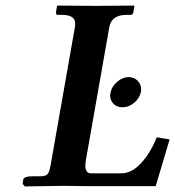

<svg xmlns="http://www.w3.org/2000/svg" viewBox="-20 -666 627 687"><path d="M248 -568.8Q249 -572.8 249 -582Q249 -612.8 201.2 -612.8H187Q180.2 -612.8 180.2 -621.1L184.1 -645L186 -646Q283.2 -645 323.2 -645Q323.2 -645 459 -646L460.9 -645L457 -621.1Q455.1 -613.3 448.2 -612.8H433.1Q378.9 -612.8 371.1 -568.8L287.1 -91.8Q285.2 -79.6 285.2 -75.2Q285.2 -46.4 304.2 -45.9H414.1Q451.2 -45.9 484.6 -82Q518.1 -118.2 541 -174.8L586.9 -167L537.1 0H286.1L209 -1L68.8 1L61 -7.8L63 -22.9Q65.9 -35.2 95.2 -35.2H125Q143.1 -35.2 150.1 -43Q157.2 -50.8 161.1 -75.2ZM418.9 -282.2Q397.9 -282.2 386 -294.7Q374 -307.1 374 -325.2Q374 -328.1 376 -335.9Q379.9 -356.9 399.4 -373.5Q418.9 -390.1 440.9 -390.1Q459 -390.1 471.9 -377.7Q484.9 -365.2 484.9 -346.2Q484.9 -340.3 483.9 -335.9Q479 -314 460 -298.1Q440.9 -282.2 418.9 -282.2Z"/></svg>

Font: Linux Libertine O
Style: Semibold Italic
Weight: 600
Italic angle: -11.5°
Designer: Philipp H. Poll
Foundry: Philipp H. Poll
Version: Version 5.1.2